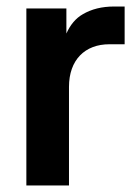

<svg xmlns="http://www.w3.org/2000/svg" viewBox="-20 -570 414 590"><path d="M192 0V-303C192 -386 241 -434 316 -434H363V-550H331C293 -550 261 -542 234 -526C213 -514 196 -494 184 -467V-544H61V0Z"/></svg>

Font: Plus Jakarta Sans
Style: Bold
Weight: 700
Designer: Gumpita Rahayu
Foundry: Tokotype
Version: Version 2.071;gftools[0.9.30]